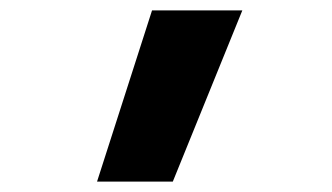

<svg xmlns="http://www.w3.org/2000/svg" viewBox="-20 -188 640 370"><path d="M167 162 273 -168H447L313 162Z"/></svg>

Font: Iosevka Heavy Extended
Style: Regular
Weight: 900
Width: 7
Monospace: yes
Designer: Belleve Invis
Foundry: Belleve Invis
Version: Version 32.5.0; ttfautohint (v1.8.4)